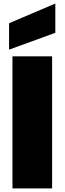

<svg xmlns="http://www.w3.org/2000/svg" viewBox="-20 -1056 362 1076"><path d="M49.8 0V-740.2H272V0ZM30.8 -925.8 290 -1036.1V-872.1L30.8 -777.8Z"/></svg>

Font: SVN-Poppins Black
Style: Regular
Weight: 900
Designer: Ninad Kale (Devanagari), Jonny Pinhorn (Latin)
Foundry: Indian Type Foundry
Version: Version 3.002 2017